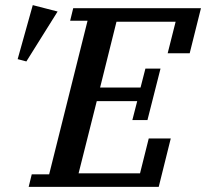

<svg xmlns="http://www.w3.org/2000/svg" viewBox="-20 -730 805 750"><path d="M104 -49H172L322 -649H254L266 -698H765L721 -522H635L666 -645H435L371 -388H529L548 -462H607L556 -261H497L516 -335H358L287 -53H527L561 -189H647L600 0H92ZM108 -710 205 -685 83 -490 49 -499Z"/></svg>

Font: IBM Plex Serif Medm
Style: Italic
Weight: 500
Italic angle: -14°
Designer: Mike Abbink, Paul van der Laan, Pieter van Rosmalen
Foundry: Bold Monday
Version: Version 3.001